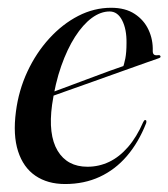

<svg xmlns="http://www.w3.org/2000/svg" viewBox="-20 -465 433 494"><path d="M69.5 -211Q69.5 -211 89 -218.2Q108.5 -225.5 139 -236.8Q169.5 -248 202.5 -260.5Q235.5 -273 263 -283Q290.5 -293 304.5 -297.5L295 -288.5Q299.5 -299 302.5 -314.8Q305.5 -330.5 305.5 -354.5Q306 -390 294.2 -412.8Q282.5 -435.5 262 -435.5Q239 -435.5 216.2 -418.8Q193.5 -402 173.2 -370.5Q153 -339 137.5 -295Q122 -251 114 -195.5Q103.5 -118.5 128.2 -77.2Q153 -36 205 -36Q234.5 -36 260.8 -48.5Q287 -61 309.2 -86.5Q331.5 -112 348.5 -151Q350 -154 351.2 -155.2Q352.5 -156.5 354.5 -156Q356 -156 356.5 -153.8Q357 -151.5 356 -148Q336.5 -98.5 306.5 -63.5Q276.5 -28.5 236.5 -10Q196.5 8.5 147.5 8.5Q102.5 8.5 71.2 -12.8Q40 -34 26.5 -75.8Q13 -117.5 21 -178Q28 -232.5 50.5 -280.8Q73 -329 106.8 -366Q140.5 -403 181.2 -424Q222 -445 266 -445Q302.5 -445 326.5 -429.2Q350.5 -413.5 362.2 -388.2Q374 -363 373 -333.5Q373 -327.5 376 -324.8Q379 -322 386.5 -323Q390 -323.5 391.2 -322.5Q392.5 -321.5 393 -320Q393.5 -318.5 392.2 -317.2Q391 -316 388 -315Q382.5 -313 357.2 -304.2Q332 -295.5 296.2 -282.5Q260.5 -269.5 221.5 -255.8Q182.5 -242 148.2 -229.8Q114 -217.5 92.8 -210Q71.5 -202.5 71.5 -202.5Z"/></svg>

Font: Fraunces 120pt
Style: Italic
Weight: 400
Italic angle: -16°
Version: Version 1.000;[b76b70a41]